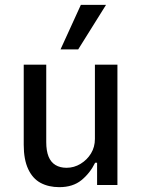

<svg xmlns="http://www.w3.org/2000/svg" viewBox="-20 -764 584 793"><path d="M225 9Q181 9 148 -8.5Q115 -26 96.5 -65.5Q78 -105 78 -166V-497H171V-177Q171 -141 180.5 -117.5Q190 -94 209 -82.5Q228 -71 255 -71Q286 -71 313 -87.5Q340 -104 356 -130.5Q372 -157 372 -190V-497H465V0H381V-92H373Q352 -49 316.5 -20Q281 9 225 9ZM230 -560 314 -744H418L303 -560Z"/></svg>

Font: Nunito Sans 7pt Condensed Medium
Style: Regular
Weight: 500
Width: 3
Designer: Vernon Adams
Foundry: Vernon Adams
Version: Version 3.101;gftools[0.9.27]